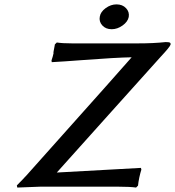

<svg xmlns="http://www.w3.org/2000/svg" viewBox="-20 -844 791 868"><path d="M236.8 -64 617.2 -85 619.1 -77.1Q614.7 -64 609.9 -42Q605 -18.1 604 -4.9L595.2 3.9Q567.4 0 517.1 0H160.2L58.1 3.9L56.2 -5.9Q79.1 -28.8 82 -32.2Q85 -34.7 89.4 -40Q93.8 -45.4 94.2 -45.9V-44.9Q573.2 -581.1 575.2 -585Q506.3 -584 345.2 -571.8Q268.6 -565.9 213.9 -563L212.9 -570.8Q218.8 -587.9 222.2 -604Q219.7 -601.6 227.1 -637.2Q227.1 -638.2 227.5 -640.1Q228 -642.1 228 -643.1L236.8 -651.9Q262.2 -647.9 305.2 -647.9H604Q674.8 -647.9 729 -653.8Q744.1 -653.8 748.3 -651.1Q752.4 -648.4 751 -642.1Q748.5 -632.3 706.1 -586.9Q628.9 -501 471.2 -325.4Q313.5 -149.9 236.8 -64ZM431.2 -769Q434.6 -790.5 457.8 -807.4Q481 -824.2 506.8 -824.2Q533.7 -824.2 549.8 -807.1Q565.9 -790 562 -767.1Q557.6 -745.6 534.2 -728.8Q510.7 -711.9 484.9 -711.9Q458 -711.9 442.4 -729.2Q426.8 -746.6 431.2 -769Z"/></svg>

Font: Linear Smooth
Style: Bold Italic
Weight: 700
Designer: Philipp H. Poll, Flanker
Foundry: Philipp H. Poll, reworked by Flanker
Version: Version 1.061 | FøM Fix